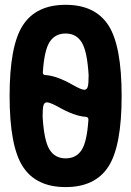

<svg xmlns="http://www.w3.org/2000/svg" viewBox="-20 -760 540 790"><path d="M327.1 -390.6Q336.9 -390.6 340.8 -402.3Q344.7 -414.1 344.7 -450.2Q338.9 -548.8 316.4 -585.4Q293.9 -622.1 250 -622.1Q207 -622.1 184.6 -587.9Q162.1 -553.7 156.2 -461.9Q156.2 -451.2 167 -451.2Q213.9 -448.2 280.3 -410.2Q314.5 -390.6 327.1 -390.6ZM250 -108.4Q293 -108.4 315.4 -142.1Q337.9 -175.8 343.8 -267.6Q343.8 -278.3 333 -279.3Q286.1 -282.2 219.7 -320.3Q185.5 -338.9 172.9 -338.9Q163.1 -338.9 159.2 -327.6Q155.3 -316.4 155.3 -280.3Q161.1 -181.6 183.6 -145Q206.1 -108.4 250 -108.4ZM74.2 -656.2Q128.9 -740.2 250 -740.2Q371.1 -740.2 425.8 -656.2Q480.5 -572.3 480.5 -365.2Q480.5 -158.2 425.8 -74.2Q371.1 9.8 250 9.8Q128.9 9.8 74.2 -74.2Q19.5 -158.2 19.5 -365.2Q19.5 -572.3 74.2 -656.2Z"/></svg>

Font: Rounded-X Mgen+ 2m bold
Style: Bold
Weight: 700
Designer: [Source Han Sans]
Ryoko NISHIZUKA  (kana & ideographs); Paul D. Hunt (Latin, Greek & Cyrillic); Wenlong ZHANG  (bopomofo
Version: Version 1.059.20150602